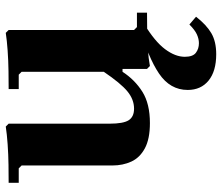

<svg xmlns="http://www.w3.org/2000/svg" viewBox="-72 -458 770 666"><g transform="rotate(-90 313.0 -125.0)"><path d="M542 -45 552 -35H602V0Q576 0 542.5 0.5Q509 1 476 3Q443 5 417 10L407 0V-85H397Q369 -42 327.5 -16Q286 10 219 10Q164 10 131.5 -7.5Q99 -25 85.5 -54.5Q72 -84 72 -120V-435L62 -445H12V-480Q38 -480 74 -480.5Q110 -481 145.5 -483.5Q181 -486 207 -490L217 -480V-130Q217 -82 229 -63.5Q241 -45 269 -45Q301 -45 329 -68Q357 -91 397 -150V-435L387 -445H337V-480Q363 -480 399 -480.5Q435 -481 470.5 -483.5Q506 -486 532 -490L542 -480ZM458 240Q399 240 366.5 213.5Q334 187 334 141Q334 80 391 41.5Q448 3 553 -25L563 -10Q502 27 475.5 62.5Q449 98 449 131Q449 159 463 169.5Q477 180 496 180Q511 180 526.5 173Q542 166 561 147L588 170Q560 206 531 223Q502 240 458 240Z"/></g></svg>

Font: Brygada 1918
Style: Regular
Weight: 400
Designer: Mateusz Machalski | Borys Kosmynka | Przemek Hoffer
Foundry: NIEPODLEGLA 2018
Version: Version 3.006